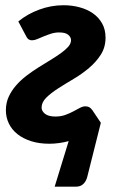

<svg xmlns="http://www.w3.org/2000/svg" viewBox="-20 -542 452 734"><path d="M223 -522Q255 -522 284 -514.2Q313 -506.5 335 -491.2Q357 -476 370.2 -452.8Q383.5 -429.5 383.5 -398Q383.5 -361.5 365.5 -333.2Q347.5 -305 320.2 -282Q293 -259 261.2 -240.2Q229.5 -221.5 202.2 -204Q175 -186.5 157 -168.8Q139 -151 139 -130.5Q139 -117.5 152 -107Q165 -96.5 192 -96.5Q212.5 -96.5 229.2 -102.5Q246 -108.5 260 -116Q274 -123.5 285.2 -129.5Q296.5 -135.5 306 -135.5Q315.5 -135.5 321.2 -132.2Q327 -129 333 -121L365.5 -72.5L314 132.5Q310 150 299 160.8Q288 171.5 272 171.5H189L242.5 -2.5Q205 7.5 168.5 7.5Q130 7.5 99.2 -2.2Q68.5 -12 47 -29Q25.5 -46 14 -69.5Q2.5 -93 2.5 -120.5Q2.5 -148.5 13.2 -172Q24 -195.5 41.5 -215.5Q59 -235.5 81.2 -252.5Q103.5 -269.5 127 -284.2Q150.5 -299 172.8 -312.5Q195 -326 212.5 -338.5Q230 -351 240.8 -363.2Q251.5 -375.5 251.5 -388.5Q251.5 -400 240.8 -409Q230 -418 206.5 -418Q190 -418 175.2 -413.2Q160.5 -408.5 147.2 -403Q134 -397.5 123 -392.8Q112 -388 103 -388Q97.5 -387.5 91.2 -390.5Q85 -393.5 79.5 -404.5L50 -460Q84.5 -488.5 129.8 -505.2Q175 -522 223 -522Z"/></svg>

Font: Lato Heavy
Style: Italic
Weight: 800
Italic angle: -7°
Designer: Lukasz Dziedzic
Foundry: tyPoland Lukasz Dziedzic
Version: Version 2.007; 2014-02-27